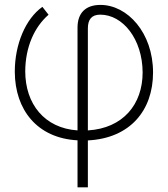

<svg xmlns="http://www.w3.org/2000/svg" viewBox="-20 -574 697 798"><path d="M302.2 204.5H345.2V9.6C521.7 0.7 616.1 -116.1 616.1 -272.7C616.1 -437.9 509.6 -553.6 397.4 -553.6C336.3 -553.6 302.2 -520.6 302.2 -459.2V-32C165.1 -41.2 84.9 -141.7 84.9 -278.1C85.6 -379.3 123.2 -462 181.8 -512.8L156.2 -545.5C87 -496.8 41.2 -390.6 41.5 -275.2C42.3 -117.2 134.9 0.4 302.2 9.2ZM345.2 -32V-456C345.2 -492.5 360.4 -513.1 396.7 -513.1C490.4 -513.1 572.1 -411.6 572.8 -273.1C572.8 -139.9 491.1 -40.8 345.2 -32Z"/></svg>

Font: Karasuma Gothic
Style: Thin
Weight: 200
Designer: Rasmus Andersson / Ryoko Ishizuka
Foundry: rsms
Version: Version 1.00